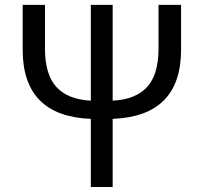

<svg xmlns="http://www.w3.org/2000/svg" viewBox="-20 -753 819 773"><path d="M618.2 -733.4H709V-552.7Q709 -285.2 433.6 -274.4V0H345.7V-274.4Q71.3 -285.2 71.3 -552.7V-733.4H161.1V-557.6Q161.1 -453.1 207 -402.8Q252.9 -352.5 345.7 -347.7V-733.4H433.6V-347.7Q526.4 -352.5 572.3 -402.8Q618.2 -453.1 618.2 -557.6Z"/></svg>

Font: Gen Shin Gothic Regular
Style: Regular
Weight: 400
Designer: [Source Han Sans]
Ryoko NISHIZUKA  (kana & ideographs); Paul D. Hunt (Latin, Greek & Cyrillic); Wenlong ZHANG  (bopomofo
Version: Version 1.002.20150607